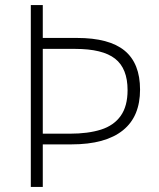

<svg xmlns="http://www.w3.org/2000/svg" viewBox="-20 -734 624 754"><path d="M530 -382Q530 -330 513.5 -290Q497 -250 463 -222.5Q429 -195 378.5 -181Q328 -167 260 -167H148V0H101V-714H148V-585H282Q409 -585 469.5 -535Q530 -485 530 -382ZM254 -209Q326 -209 376.5 -225Q427 -241 454 -279Q481 -317 481 -380Q481 -465 432 -503.5Q383 -542 275 -542H148V-209Z"/></svg>

Font: Noto Sans Syriac Eastern ExtraLight
Style: Regular
Weight: 250
Designer: Patrick Giasson and the Monotype Design Team
Foundry: Monotype Imaging Inc.
Version: Version 3.001